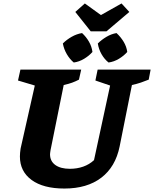

<svg xmlns="http://www.w3.org/2000/svg" viewBox="-20 -1076 890 1109"><path d="M352 13Q230 13 162.5 -36.5Q95 -86 95 -172Q95 -182 96 -193.5Q97 -205 99 -218L181 -582L84 -611L98 -674H449L436 -616Q417 -606 396.5 -598.5Q376 -591 348 -585L272 -209Q271 -201 270 -195.5Q269 -190 269 -185Q269 -145 299.5 -123Q330 -101 384 -101Q425 -101 460.5 -113.5Q496 -126 523 -151L616 -582L531 -611L544 -674H850L839 -616Q817 -607 793.5 -599Q770 -591 742 -585L671 -230Q647 -112 565 -49.5Q483 13 352 13ZM504 -895 415 -1007 470 -1056 563 -989 682 -1056 727 -1007 595 -895ZM406 -715Q383 -734 366 -763Q349 -792 343 -825Q365 -847 394 -863.5Q423 -880 454 -885Q478 -863 494 -835Q510 -807 514 -776Q495 -754 466 -736.5Q437 -719 406 -715ZM607 -715Q583 -734 566.5 -763Q550 -792 545 -825Q566 -846 594.5 -863Q623 -880 653 -885Q677 -863 694 -835Q711 -807 715 -776Q696 -754 667 -736.5Q638 -719 607 -715Z"/></svg>

Font: Piazzolla Thin Black
Style: Italic
Weight: 900
Italic angle: -11.3°
Version: Version 2.005